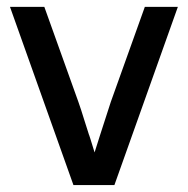

<svg xmlns="http://www.w3.org/2000/svg" viewBox="-20 -534 542 554"><path d="M8.8 -514.2H107.9L206.1 -240.2Q213.9 -218.3 222.9 -188.7Q231.9 -159.2 236.8 -145Q236.8 -147 252.9 -94.2L269 -145Q293.9 -223.1 299.8 -240.2L397.9 -514.2H493.2L310.1 0H191.9Z"/></svg>

Font: Sarala
Style: Regular
Weight: 400
Designer: Andres Torresi
Foundry: Huerta Tipografica
Version: Version 1.004;PS 001.003;hotconv 1.0.70;makeotf.lib2.5.58329